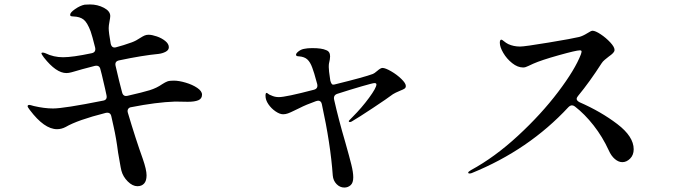

<svg xmlns="http://www.w3.org/2000/svg" viewBox="-20 -800 3040 862"><path d="M887 -375Q887 -357 870.5 -350Q854 -343 823 -343L766 -344Q681 -341 570 -319Q560 -318 555.5 -311Q551 -304 554 -294Q589 -176 621 -87Q638 -38 638 -13Q638 12 627 24Q616 36 597 36Q575 36 553.5 14.5Q532 -7 525 -34Q522 -46 517.5 -73Q513 -100 510 -116Q502 -179 490 -232L480 -277Q476 -298 454 -293Q328 -261 275 -230Q256 -220 236 -220Q179 -220 114 -306Q104 -319 104 -323Q104 -329 112 -329Q115 -329 132 -324Q179 -313 218 -313Q267 -313 442 -348Q463 -351 458 -373Q456 -385 437 -465L431 -488Q427 -509 405 -504Q339 -487 317 -480Q313 -479 301 -475.5Q289 -472 278 -472Q232 -472 177 -542Q166 -557 166 -560Q166 -564 171 -564Q177 -564 184 -561Q221 -543 263 -543Q306 -543 391 -561Q412 -565 407 -587Q394 -639 387 -659Q372 -699 355.5 -712Q339 -725 311 -726Q309 -726 304 -726.5Q299 -727 297 -728.5Q295 -730 295 -734Q295 -744 317.5 -759.5Q340 -775 360 -779Q368 -780 384 -780Q418 -780 446.5 -765Q475 -750 475 -728Q475 -721 471.5 -703Q468 -685 468 -674Q468 -654 477 -604Q482 -582 502 -588Q533 -596 572 -610Q591 -617 610 -630Q621 -637 629 -640.5Q637 -644 647 -644Q662 -644 684 -636.5Q706 -629 722 -616Q738 -603 738 -588Q738 -575 723.5 -567.5Q709 -560 692 -558Q619 -551 515 -529Q494 -525 499 -504Q516 -430 528 -386Q533 -365 553 -370Q623 -386 652 -395Q684 -405 708 -422Q722 -431 731.5 -434.5Q741 -438 760 -438Q783 -438 813.5 -429Q844 -420 865.5 -405.5Q887 -391 887 -375Z M1802 -414Q1802 -406 1796 -402Q1790 -398 1777 -393Q1753 -383 1744 -377Q1719 -358 1654 -315Q1589 -272 1563 -257Q1556 -252 1551 -252Q1546 -252 1546 -256V-257Q1546 -258 1563 -275Q1604 -316 1637 -361Q1670 -406 1670 -421Q1670 -427 1661 -427Q1654 -427 1604 -412.5Q1554 -398 1495 -379Q1476 -373 1480 -353Q1500 -264 1530 -162Q1549 -95 1557.5 -60.5Q1566 -26 1566 -4Q1566 21 1554 31.5Q1542 42 1526 42Q1506 42 1491 26.5Q1476 11 1474 -12Q1464 -154 1425 -332Q1422 -348 1408 -348Q1405 -348 1399 -346Q1354 -330 1325 -315L1300 -303Q1284 -295 1273 -291Q1262 -287 1251 -287Q1236 -287 1217 -300Q1198 -313 1185 -332Q1172 -351 1172 -370Q1172 -383 1177 -383Q1179 -383 1184.5 -378.5Q1190 -374 1197 -372Q1213 -364 1232 -364Q1263 -364 1389 -397Q1409 -402 1404 -423Q1389 -479 1382 -496Q1373 -521 1360 -533Q1347 -545 1323 -547Q1317 -547 1313 -548.5Q1309 -550 1309 -554Q1309 -561 1321 -570Q1333 -579 1347 -581Q1360 -584 1382 -584Q1425 -584 1444 -575Q1462 -569 1462 -547Q1462 -535 1457 -515Q1456 -510 1456 -499Q1456 -483 1462 -445L1463 -438Q1468 -420 1475 -420Q1481 -420 1487 -422Q1617 -454 1654 -468Q1660 -470 1674 -482Q1689 -495 1697 -495Q1710 -495 1736 -480Q1762 -465 1782 -445.5Q1802 -426 1802 -414Z M2569 -356Q2569 -348 2582 -341Q2678 -299 2751.5 -243Q2825 -187 2825 -130Q2825 -104 2809 -88Q2793 -72 2774 -72Q2757 -72 2740.5 -86Q2724 -100 2713 -125Q2685 -186 2645 -237Q2605 -288 2561 -322Q2554 -327 2548 -327Q2540 -327 2532 -319Q2354 -127 2098 -23Q2092 -21 2088 -21Q2082 -21 2082 -25Q2082 -29 2094 -36Q2201 -94 2305.5 -190.5Q2410 -287 2486 -387.5Q2562 -488 2588 -556Q2591 -565 2591 -569Q2591 -574 2583 -574Q2567 -574 2488.5 -552Q2410 -530 2374 -514Q2366 -511 2352.5 -504Q2339 -497 2329 -497Q2304 -497 2279.5 -516.5Q2255 -536 2239.5 -562.5Q2224 -589 2224 -608Q2224 -622 2231 -622Q2234 -622 2243 -614.5Q2252 -607 2262 -602Q2286 -591 2315 -591Q2335 -591 2443.5 -609Q2552 -627 2580 -634Q2596 -638 2617 -651Q2634 -662 2640 -662Q2653 -662 2677 -646Q2701 -630 2720 -609.5Q2739 -589 2739 -576Q2739 -569 2732.5 -562Q2726 -555 2713 -546Q2704 -539 2695 -531.5Q2686 -524 2681 -516Q2627 -432 2575 -369Q2569 -362 2569 -356Z"/></svg>

Font: Shippori Mincho B1 SemiBold
Style: Regular
Weight: 600
Designer: FONTDASU
Foundry: FONTDASU / Google Inc. / but / Adobe
Version: Version 3.110; ttfautohint (v1.8.3)